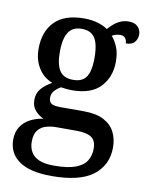

<svg xmlns="http://www.w3.org/2000/svg" viewBox="-89 -634 723 938"><g transform="rotate(10 272.0 -165.5)"><path d="M232 239Q125 239 71 201.5Q17 164 17 95Q17 58 34.5 31.5Q52 5 81 -10Q110 -25 145 -30Q123 -39 104 -59.5Q85 -80 85 -113Q85 -144 102.5 -166.5Q120 -189 157 -210Q112 -227 87 -268Q62 -309 62 -362Q62 -448 110.5 -497.5Q159 -547 257 -547Q294 -547 325.5 -537.5Q357 -528 373 -515Q384 -527 398.5 -540Q413 -553 432 -561.5Q451 -570 473 -570Q504 -570 519 -554Q534 -538 534 -516Q534 -495 521 -478.5Q508 -462 477 -462Q477 -476 469.5 -487Q462 -498 444 -498Q431 -498 421.5 -495Q412 -492 403 -487Q421 -466 433 -437Q445 -408 445 -365Q445 -290 399 -240.5Q353 -191 257 -191Q245 -191 229 -192.5Q213 -194 203 -196Q186 -187 172.5 -172.5Q159 -158 159 -136Q159 -118 170.5 -109Q182 -100 218 -100H332Q394 -100 431.5 -80.5Q469 -61 486.5 -27.5Q504 6 504 50Q504 137 438 188Q372 239 232 239ZM234 187Q303 187 341.5 172.5Q380 158 396 132Q412 106 412 72Q412 31 387.5 15.5Q363 0 316 0H213Q187 0 163 7Q139 14 123.5 33.5Q108 53 108 91Q108 118 120 140Q132 162 159.5 174.5Q187 187 234 187ZM254 -242Q286 -242 304.5 -255.5Q323 -269 331 -296.5Q339 -324 339 -365Q339 -408 331 -437Q323 -466 304 -480.5Q285 -495 253 -495Q222 -495 203 -480Q184 -465 175.5 -436Q167 -407 167 -364Q167 -303 187 -272.5Q207 -242 254 -242Z"/></g></svg>

Font: Noto Serif Hebrew Medium
Style: Regular
Weight: 500
Version: Version 2.003